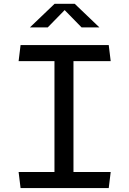

<svg xmlns="http://www.w3.org/2000/svg" viewBox="-20 -960 660 980"><path d="M132.5 -820H223.5L310 -908.5L396.5 -820H487.5L361.5 -940.5H258.5ZM85 0H535L545 -82H355V-648H545L535 -730H85L75 -648H258V-82H75Z"/></svg>

Font: FontWithASyntaxHighlighterNightOwl
Style: Regular
Weight: 400
Designer: Riley Cran & the Lettermatic Team
Foundry: Lettermatic
Version: Version 1.000 (FontWithASyntaxHighlighterNightOwl)